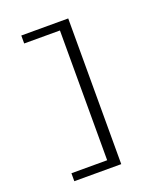

<svg xmlns="http://www.w3.org/2000/svg" viewBox="-155 -810 909 1065"><g transform="rotate(-20 300.0 -278.0)"><path d="M98 152V105H309V-661H98V-708H375V152Z"/></g></svg>

Font: Source Code Pro
Style: Regular
Weight: 400
Monospace: yes
Designer: Paul D. Hunt, Teo Tuominen
Foundry: Adobe Systems Incorporated
Version: Version 2.030;PS 1.000;hotconv 16.6.51;makeotf.lib2.5.65220